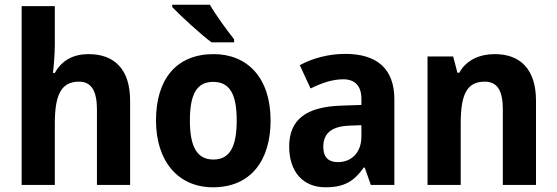

<svg xmlns="http://www.w3.org/2000/svg" viewBox="-20 -837 2367 816"><path d="M213 -650V-811H72V-51H213V-311C213 -429 237 -490 316 -490C368 -490 392 -451 392 -372V-51H533V-409C533 -543 466 -607 356 -607C294 -607 243 -582 213 -527H205C208 -551 213 -604 213 -650Z M872 -817H712V-807C746 -771 833 -691 879 -657H975V-670C947 -705 897 -773 872 -817ZM1130 -325C1130 -507 1031 -607 888 -607C730 -607 643 -501 643 -325C643 -153 736 -41 885 -41C1045 -41 1130 -154 1130 -325ZM787 -325C787 -436 816 -489 886 -489C957 -489 986 -436 986 -325C986 -214 957 -159 887 -159C817 -159 787 -214 787 -325Z M1447 -608C1378 -608 1309 -590 1254 -560L1300 -461C1349 -485 1393 -500 1439 -500C1488 -500 1516 -472 1516 -417V-391L1429 -388C1283 -383 1209 -330 1209 -214C1209 -107 1268 -41 1363 -41C1444 -41 1485 -67 1526 -125H1530L1556 -51H1656V-415C1656 -545 1582 -608 1447 -608ZM1465 -303 1516 -305V-257C1516 -188 1473 -148 1417 -148C1378 -148 1354 -166 1354 -213C1354 -266 1384 -300 1465 -303Z M2083 -607C2021 -607 1963 -584 1932 -528H1924L1906 -597H1797V-51H1938V-311C1938 -432 1962 -490 2040 -490C2095 -490 2117 -450 2117 -372V-51H2258V-409C2258 -544 2190 -607 2083 -607Z"/></svg>

Font: Noto Sans Tamil UI SemiCondensed
Style: Bold
Weight: 700
Width: 4
Designer: Jelle Bosma - Monotype Design Team
Foundry: Monotype Imaging Inc.
Version: Version 2.004